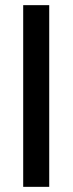

<svg xmlns="http://www.w3.org/2000/svg" viewBox="-20 -725 282 745"><path d="M70 0V-705H171V0Z"/></svg>

Font: wassup Sans
Style: Medium
Weight: 600
Version: Version 2.001